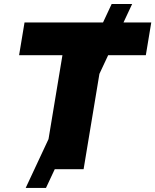

<svg xmlns="http://www.w3.org/2000/svg" viewBox="-20 -839 770 952"><path d="M107.4 92.8 533.7 -819.3H635.3L208 92.8ZM74.7 -565.4 101.6 -727.5H730L703.1 -565.4H488.3L394.5 0H195.8L289.6 -565.4Z"/></svg>

Font: Inter 18pt Black
Style: Italic
Weight: 900
Italic angle: -9.3988°
Designer: Rasmus Andersson
Foundry: rsms
Version: Version 4.001;git-66647c0bb